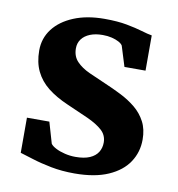

<svg xmlns="http://www.w3.org/2000/svg" viewBox="-70 -632 656 706"><g transform="rotate(10 258.5 -278.5)"><path d="M253.5 11Q206.3 11 165.8 3.1Q125.3 -4.8 94.7 -14.6Q64.1 -24.3 46.3 -29.5V-160.7H130L152.8 -82.3Q157.9 -74.4 172.5 -66.8Q187.1 -59.1 206.8 -54.4Q226.4 -49.6 246.6 -49.6Q279.3 -49.6 300 -58.6Q320.7 -67.7 330.5 -83.5Q340.3 -99.4 340.3 -119.4Q340.3 -146.7 320.3 -164.9Q300.2 -183 265.3 -198.9Q230.4 -214.8 184.8 -234.3Q140.9 -253.3 110.2 -277.5Q79.6 -301.8 63.7 -334.8Q47.8 -367.7 47.8 -412.1Q47.8 -457.6 74.5 -492.7Q101.3 -527.7 150.1 -547.9Q199 -568.1 264.6 -568.1Q313.2 -568.1 348 -561.6Q382.8 -555 406.6 -547.9Q430.5 -540.7 445.7 -538.2V-406.7H367L343.5 -482.3Q339.6 -489.1 328.7 -495Q317.8 -500.9 302.4 -504.7Q287 -508.5 268.7 -508.5Q241.4 -508.6 221.2 -500.5Q201 -492.3 190.2 -477.7Q179.3 -463.1 179.3 -443.1Q179.3 -413.2 197.5 -394.3Q215.6 -375.4 245 -362Q274.3 -348.7 306.9 -334.8Q338.8 -321.3 369.7 -305.7Q400.5 -290.1 425.2 -269.8Q449.8 -249.5 464.5 -221.5Q479.2 -193.6 479.2 -155Q479.2 -108.3 454.5 -70.8Q429.8 -33.2 379.5 -11.1Q329.3 11 253.5 11Z"/></g></svg>

Font: Merriweather Light
Style: Regular
Weight: 300
Designer: Eben Sorkin
Foundry: Eben Sorkin
Version: Version 2.100